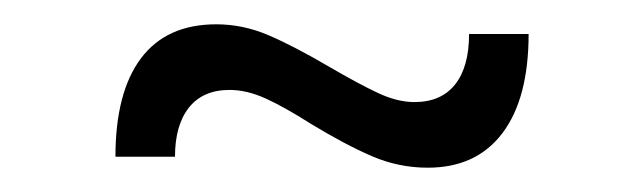

<svg xmlns="http://www.w3.org/2000/svg" viewBox="-20 -397 529 158"><path d="M332 -259Q308 -259 286 -268.5Q264 -278 236 -295Q214 -309 198.5 -316Q183 -323 169 -323Q147 -323 135.5 -308.5Q124 -294 124 -268H75Q75 -321 96 -349Q117 -377 158 -377Q180 -377 201 -368Q222 -359 251 -342Q275 -328 291 -320.5Q307 -313 321 -313Q343 -313 354.5 -327.5Q366 -342 366 -369H415Q415 -316 393.5 -287.5Q372 -259 332 -259Z"/></svg>

Font: Gontserrat Light
Style: Regular
Weight: 300
Designer: Julieta Ulanovsky
Foundry: Julieta Ulanovsky
Version: Version 6.001